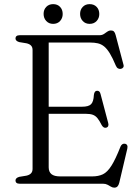

<svg xmlns="http://www.w3.org/2000/svg" viewBox="-20 -866 658 905"><path d="M179 -363H367Q397.5 -363 409.2 -374.8Q421 -386.5 422.5 -418.5Q423.5 -427 426.8 -432.2Q430 -437.5 436 -438Q450 -440 454 -422.5L490 -286.5Q492.5 -277.5 490 -271.8Q487.5 -266 480.5 -264Q474 -262.5 468.8 -265.8Q463.5 -269 459.5 -276Q449 -297 439.5 -308.8Q430 -320.5 417.5 -325Q405 -329.5 386 -329.5H179ZM53 -685Q53 -692 58 -696Q63 -700 73 -700H449Q461 -700 469.8 -705.8Q478.5 -711.5 486 -717Q493.5 -722.5 502.5 -722.5Q512 -722.5 517 -717.5Q522 -712.5 525 -701L561.5 -563Q564.5 -554 561 -548.5Q557.5 -543 550 -541.5Q543 -540 536.5 -543.5Q530 -547 526 -556.5Q511 -592.5 497.8 -614.2Q484.5 -636 471 -647Q457.5 -658 441.2 -661.8Q425 -665.5 404 -665.5H209.5V-77.5Q209.5 -56 222.5 -45.2Q235.5 -34.5 263.5 -34.5H414.5Q444 -34.5 465 -44.5Q486 -54.5 505.2 -84.8Q524.5 -115 548 -175Q551.5 -183 556.8 -186.2Q562 -189.5 568.5 -188.5Q576 -187.5 579.2 -181.5Q582.5 -175.5 580 -165L542 -4Q539 7.5 533.5 13Q528 18.5 518.5 18.5Q510.5 18.5 502.8 13.8Q495 9 486.2 4.5Q477.5 0 465.5 0H73Q63 0 58 -4Q53 -8 53 -15Q53 -27.5 71 -32.5L104.5 -38Q118.5 -41 126 -48.8Q133.5 -56.5 133.5 -70V-630Q133.5 -644 126 -651.5Q118.5 -659 104.5 -662L71 -667.5Q53 -672.5 53 -685ZM230.5 -753.5Q210.5 -753.5 198 -767Q185.5 -780.5 185.5 -800.5Q185.5 -820.5 198 -833.5Q210.5 -846.5 230.5 -846.5Q251 -846.5 263.2 -833.5Q275.5 -820.5 275.5 -800Q275.5 -780.5 263.2 -767Q251 -753.5 230.5 -753.5ZM402.5 -753.5Q382.5 -753.5 370 -767Q357.5 -780.5 357.5 -800.5Q357.5 -820.5 370 -833.5Q382.5 -846.5 402.5 -846.5Q423 -846.5 435.5 -833.5Q448 -820.5 448 -800Q448 -780.5 435.5 -767Q423 -753.5 402.5 -753.5Z"/></svg>

Font: Fraunces 48pt Soft Wonky Light
Style: Regular
Weight: 300
Version: Version 1.000;[b76b70a41]